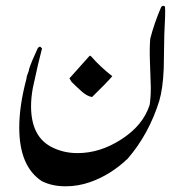

<svg xmlns="http://www.w3.org/2000/svg" viewBox="-20 -529 640 667"><path d="M123 -363.8 126 -360.8Q113.8 -315.9 94.2 -224.1Q87.9 -189.9 87.9 -160.2Q87.9 -57.1 155.8 -20Q198.2 2.9 249 2.9Q327.1 2.9 399.9 -43.9Q477.1 -92.8 500 -165Q503.9 -190.9 503.9 -226.1Q503.9 -237.8 501 -311Q499 -362.8 502 -395Q516.1 -449.2 540 -504.9Q546.9 -512.2 553.2 -505.9Q555.2 -487.8 550.8 -409.2Q550.8 -409.2 548.8 -291Q545.9 -221.2 533.2 -178.2Q497.1 -63 423.8 22Q363.8 79.1 292 104Q251 118.2 208 118.2Q160.2 118.2 125 100.1Q46.9 48.8 46.9 -85.9Q46.9 -162.1 71.8 -254.9Q71.8 -262.2 76.4 -273.2Q81.1 -284.2 81.1 -289.1Q88.9 -314 110.8 -360.8Q118.2 -371.1 123 -363.8ZM221.2 -256.8 292 -335.9 296.9 -333Q327.1 -297.9 370.1 -264.2Q348.1 -238.8 299.8 -191.9Q282.2 -194.8 263.7 -211.4Q245.1 -228 229 -244.1Z"/></svg>

Font: Jameel Khushkhat-L
Style: Regular
Weight: 400
Version: Version 3.5